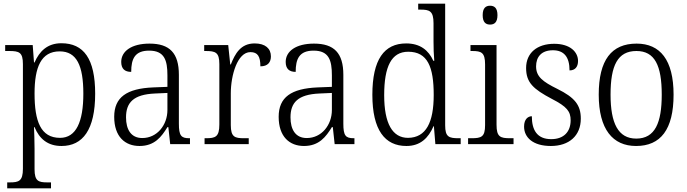

<svg xmlns="http://www.w3.org/2000/svg" viewBox="-20 -780 3719 1039"><path d="M19 239H256V207H237C189 207 167 201 167 136V25C167 -22 165 -64 164 -92H167C193 -29 238 10 313 10C428 10 495 -78 495 -273C495 -462 433 -546 312 -546C236 -546 193 -502 167 -442H164L157 -536H8V-504H29C84 -504 104 -497 104 -433V133C104 200 82 207 33 207H19ZM305 -34C200 -34 167 -124 167 -274C167 -416 202 -502 303 -502C395 -502 431 -425 431 -273C431 -121 392 -34 305 -34Z M735 10C817 10 854 -40 886 -92H891L901 0H1008V-32H1004C960 -32 948 -46 948 -111V-375C948 -493 898 -544 789 -544C692 -544 636 -503 636 -445C636 -408 655 -391 690 -391C690 -462 710 -506 787 -506C870 -506 886 -454 886 -372V-310L809 -307C666 -301 598 -254 598 -148C598 -40 657 10 735 10ZM750 -33C689 -33 662 -79 662 -145C662 -224 701 -269 819 -274L886 -277V-185C886 -103 830 -33 750 -33Z M1087 0H1326V-32H1301C1251 -32 1229 -38 1229 -103V-275C1229 -373 1265 -498 1335 -498C1375 -498 1389 -474 1389 -421C1430 -421 1446 -444 1446 -475C1446 -517 1416 -545 1358 -545C1282 -545 1252 -489 1229 -431H1226L1215 -536H1085V-504H1092C1146 -504 1167 -497 1167 -433V-106C1167 -39 1145 -32 1095 -32H1087Z M1625 10C1707 10 1744 -40 1776 -92H1781L1791 0H1898V-32H1894C1850 -32 1838 -46 1838 -111V-375C1838 -493 1788 -544 1679 -544C1582 -544 1526 -503 1526 -445C1526 -408 1545 -391 1580 -391C1580 -462 1600 -506 1677 -506C1760 -506 1776 -454 1776 -372V-310L1699 -307C1556 -301 1488 -254 1488 -148C1488 -40 1547 10 1625 10ZM1640 -33C1579 -33 1552 -79 1552 -145C1552 -224 1591 -269 1709 -274L1776 -277V-185C1776 -103 1720 -33 1640 -33Z M2179 10C2255 10 2298 -33 2326 -97H2328L2336 0H2473V-32H2462C2409 -32 2389 -39 2389 -102V-760H2243V-728H2255C2304 -728 2326 -721 2326 -654V-556C2326 -523 2327 -484 2330 -451H2325C2299 -508 2254 -545 2178 -545C2059 -545 1995 -458 1995 -267C1995 -76 2063 10 2179 10ZM2188 -34C2104 -34 2059 -111 2059 -265C2059 -420 2098 -500 2189 -500C2294 -500 2327 -418 2327 -266C2327 -118 2286 -35 2188 -34Z M2632 -647C2655 -647 2672 -659 2672 -698C2672 -737 2655 -749 2632 -749C2609 -749 2592 -737 2592 -698C2592 -659 2609 -647 2632 -647ZM2513 0H2759V-32H2741C2687 -32 2667 -39 2667 -105V-536H2526V-504H2535C2585 -504 2605 -496 2605 -431V-103C2605 -39 2585 -32 2531 -32H2513Z M2961 10C3059 10 3123 -45 3123 -138C3123 -211 3091 -252 2996 -299C2917 -338 2881 -365 2881 -421C2881 -471 2909 -508 2972 -508C3031 -508 3062 -473 3062 -399C3092 -399 3108 -418 3108 -450C3108 -499 3065 -543 2979 -543C2887 -543 2827 -494 2827 -412C2827 -333 2866 -298 2966 -245C3048 -203 3068 -177 3068 -129C3068 -68 3032 -27 2963 -27C2885 -27 2858 -78 2858 -151C2838 -151 2816 -136 2816 -95C2816 -37 2863 10 2961 10Z M3422 10C3555 10 3625 -79 3625 -268C3625 -456 3552 -544 3425 -544C3289 -544 3220 -455 3220 -268C3220 -80 3296 10 3422 10ZM3423 -30C3325 -30 3284 -113 3284 -268C3284 -425 3322 -504 3424 -504C3523 -504 3561 -426 3561 -268C3561 -116 3525 -30 3423 -30Z"/></svg>

Font: Noto Serif Bengali SemiCondensed Light
Style: Regular
Weight: 300
Width: 4
Designer: Juan Bruce, Universal Thirst, Indian Type Foundry and the Monotype Design Team.
Foundry: Monotype Imaging Inc.
Version: Version 2.003